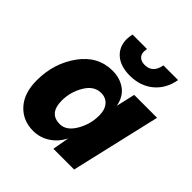

<svg xmlns="http://www.w3.org/2000/svg" viewBox="-195 -858 1008 1008"><g transform="rotate(45 309.0 -354.5)"><path d="M555 -718Q542 -643 489.5 -599Q437 -555 359 -555Q290 -555 251 -589Q212 -623 212 -679Q212 -695 217 -718H324Q322 -704 322 -697Q322 -675 336 -662.5Q350 -650 375 -650Q434 -650 446 -718ZM205 9Q128 9 79.5 -44.5Q31 -98 31 -192Q31 -319 100 -414.5Q169 -510 278 -510Q332 -510 372 -481.5Q412 -453 423 -395L447 -500H617L501 0H347L364 -94Q340 -46 298 -18.5Q256 9 205 9ZM279 -115Q327 -115 360.5 -171.5Q394 -228 394 -294Q394 -336 373.5 -360.5Q353 -385 317 -385Q265 -385 232 -329.5Q199 -274 199 -211Q199 -115 279 -115Z"/></g></svg>

Font: Elaine Sans
Style: Bold Italic
Weight: 700
Italic angle: -13°
Designer: Wei Huang
Foundry: Wei Huang
Version: Version 2.001;December 24, 2019;FontCreator 12.0.0.2547 64-b